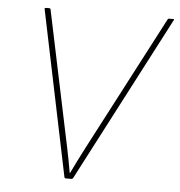

<svg xmlns="http://www.w3.org/2000/svg" viewBox="-49 -702 700 748"><g transform="rotate(5 301.0 -327.5)"><path d="M235 0Q231 0 230 -4L96 -650Q95 -655 101 -655H115Q118 -655 119 -651L230 -122Q235 -97 240 -72Q245 -47 249 -22H250Q262 -47 275 -73Q288 -99 301 -124L577 -652Q578 -655 582 -655H599Q601 -655 601.5 -654Q602 -653 601 -651L264 -4Q262 0 258 0Z"/></g></svg>

Font: Sofia Sans Thin
Style: Italic
Weight: 250
Italic angle: -9°
Version: Version 4.100-B